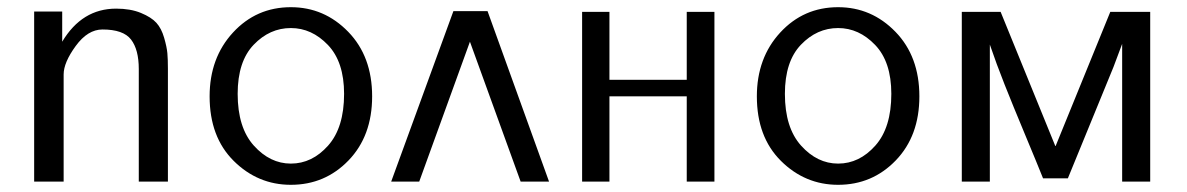

<svg xmlns="http://www.w3.org/2000/svg" viewBox="-20 -505 3300 534"><path d="M75 0V-473H153V-389Q208 -481 303 -481Q343 -481 372 -469Q401 -457 415 -441.5Q429 -426 436.5 -400Q444 -374 445.5 -357Q447 -340 447 -314V0H366V-313Q366 -367 344.5 -395Q323 -423 265 -423Q224 -423 190.5 -377Q157 -331 157 -298V0Z M563 -237Q563 -344 628 -414.5Q693 -485 789 -485Q882 -485 948.5 -416.5Q1015 -348 1015 -237Q1015 -127 949.5 -59Q884 9 789 9Q697 9 630 -57.5Q563 -124 563 -237ZM641 -244Q641 -150 686 -100Q731 -50 789 -50Q848 -50 892.5 -100Q937 -150 937 -244Q937 -333 892 -380Q847 -427 789 -427Q730 -427 685.5 -380.5Q641 -334 641 -244Z M1507 0H1428L1287 -389L1146 0H1068L1241 -474H1336Z M1599 0V-472H1675V-283H1890V-472H1967V0H1890V-237H1675V0Z M2085 -237Q2085 -344 2150 -414.5Q2215 -485 2311 -485Q2404 -485 2470.5 -416.5Q2537 -348 2537 -237Q2537 -127 2471.5 -59Q2406 9 2311 9Q2219 9 2152 -57.5Q2085 -124 2085 -237ZM2163 -244Q2163 -150 2208 -100Q2253 -50 2311 -50Q2370 -50 2414.5 -100Q2459 -150 2459 -244Q2459 -333 2414 -380Q2369 -427 2311 -427Q2252 -427 2207.5 -380.5Q2163 -334 2163 -244Z M2655 0V-472H2763L2915 -99H2916L3068 -472H3179V0H3101V-327V-383L3077 -319L2950 -9H2881Q2865 -49 2831 -130.5Q2797 -212 2774 -270Q2751 -328 2733 -381V0Z"/></svg>

Font: Coval
Style: Light
Weight: 300
Foundry: Context Ltd
Version: Version 001.000